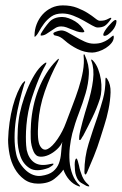

<svg xmlns="http://www.w3.org/2000/svg" viewBox="-20 -681 452 712"><path d="M351 -316Q339 -279 322.5 -245Q306 -211 288 -177Q286 -175 282 -167.5Q278 -160 275 -162Q273 -162 273.5 -168Q274 -174 274 -177Q275 -185 278.5 -200Q282 -215 286.5 -231.5Q291 -248 295.5 -263.5Q300 -279 303 -288Q320 -342 325 -384Q330 -426 319 -455Q317 -460 319 -460Q321 -460 323 -458Q325 -456 326 -455Q337 -443 344 -424.5Q351 -406 354 -386.5Q357 -367 356 -348Q355 -329 351 -316ZM378 -388Q391 -368 390 -338Q389 -308 382.5 -276Q376 -244 366.5 -215Q357 -186 352 -169Q342 -136 328 -101.5Q314 -67 303 -42Q299 -33 297 -34Q294 -35 293.5 -38.5Q293 -42 293 -44Q293 -98 308.5 -148Q324 -198 342 -249Q353 -282 362 -314.5Q371 -347 371 -386Q371 -393 373 -393Q374 -393 375 -391.5Q376 -390 378 -388ZM178 -74Q180 -71 171 -65Q162 -59 159 -58Q115 -42 90.5 -57Q66 -72 55.5 -102Q45 -132 45 -168.5Q45 -205 49 -234Q52 -259 60.5 -289.5Q69 -320 81 -349.5Q93 -379 108.5 -404.5Q124 -430 142 -444Q144 -445 146.5 -447Q149 -449 151 -449Q154 -448 148 -438Q142 -428 133.5 -410Q125 -392 116 -368.5Q107 -345 98.5 -319Q90 -293 85 -267Q80 -241 78 -217Q76 -193 76 -174Q76 -155 77 -142Q78 -129 79 -125Q86 -94 105.5 -79.5Q125 -65 158 -71Q159 -71 168 -73Q177 -75 178 -74ZM307 3Q311 7 311 9Q311 11 306.5 10Q302 9 300 8Q292 4 280 -3.5Q268 -11 262 -30Q259 -38 258 -49.5Q257 -61 257 -71Q257 -81 259 -87.5Q261 -94 264 -93Q266 -92 268.5 -84Q271 -76 273 -67Q275 -56 278 -46.5Q281 -37 285 -27Q290 -16 295 -9.5Q300 -3 307 3ZM215 -52Q204 -35 181.5 -17.5Q159 0 121 0Q91 0 69.5 -16Q48 -32 34.5 -56Q21 -80 15.5 -108.5Q10 -137 10 -163Q11 -195 15.5 -227Q20 -259 27.5 -287Q35 -315 44.5 -337Q54 -359 64 -373Q66 -374 68.5 -377.5Q71 -381 73 -379Q74 -378 72.5 -374.5Q71 -371 70 -369Q61 -339 52.5 -305.5Q44 -272 39 -238Q34 -204 34 -171Q34 -138 40 -110Q44 -91 54.5 -75Q65 -59 77.5 -48Q90 -37 104.5 -32Q119 -27 133 -29Q162 -33 177 -45.5Q192 -58 198.5 -75.5Q205 -93 206.5 -113.5Q208 -134 211 -155Q206 -141 191.5 -127.5Q177 -114 160.5 -106.5Q144 -99 128.5 -100Q113 -101 105 -118Q95 -140 94 -166Q93 -192 95 -223Q97 -254 104 -287Q111 -320 123 -350.5Q135 -381 151.5 -408Q168 -435 189 -456L193 -460Q196 -463 199 -463Q199 -463 195 -453Q166 -399 146 -341.5Q126 -284 122 -225Q117 -160 128.5 -140Q140 -120 157 -128.5Q174 -137 193.5 -165.5Q213 -194 225 -227Q236 -257 248.5 -289Q261 -321 271.5 -353.5Q282 -386 287.5 -417Q293 -448 290 -475Q290 -480 292 -480Q293 -480 293 -479Q293 -477 294 -477Q295 -476 295 -475Q311 -441 309.5 -406Q308 -371 297.5 -335Q287 -299 272.5 -261.5Q258 -224 248 -186Q242 -162 239 -135.5Q236 -109 238 -83Q240 -57 249 -33.5Q258 -10 275 6Q277 8 277 9Q277 11 274.5 10.5Q272 10 270 9Q251 2 237 -14Q223 -30 215 -52ZM178 -556Q176 -559 186 -563Q196 -567 205 -568Q216 -569 230 -561.5Q244 -554 260 -544.5Q276 -535 293.5 -527Q311 -519 328 -519Q346 -519 358.5 -523.5Q371 -528 379 -533.5Q387 -539 392.5 -544Q398 -549 401 -549Q401 -548 401.5 -546.5Q402 -545 402 -544Q402 -532 393.5 -521.5Q385 -511 372.5 -503Q360 -495 346 -490.5Q332 -486 322 -486Q294 -486 267 -499.5Q240 -513 220 -531Q210 -540 203 -543.5Q196 -547 190.5 -548Q185 -549 182 -550Q179 -551 178 -556ZM211 -618Q222 -618 234.5 -613.5Q247 -609 258.5 -602Q270 -595 279 -585Q288 -575 293 -565Q292 -561 286 -561Q275 -561 265 -564.5Q255 -568 245.5 -572Q236 -576 226.5 -579.5Q217 -583 207 -583Q195 -583 186 -577.5Q177 -572 168.5 -566Q160 -560 151 -554.5Q142 -549 131 -549V-555Q145 -579 162 -598.5Q179 -618 211 -618ZM363 -553Q363 -557 368.5 -566Q374 -575 381.5 -583.5Q389 -592 396 -599Q403 -606 408 -607Q412 -607 412 -602Q412 -595 408 -585.5Q404 -576 397 -568Q390 -560 382 -554Q374 -548 367 -548Q363 -548 363 -553ZM108 -549Q108 -571 116 -591.5Q124 -612 138 -627.5Q152 -643 171 -652Q190 -661 213 -661Q243 -661 266 -652Q289 -643 305.5 -632.5Q322 -622 333 -613Q344 -604 350 -604Q360 -604 367 -605.5Q374 -607 385 -613Q388 -615 391 -615Q394 -615 392 -611Q379 -592 369 -585.5Q359 -579 342 -579Q335 -579 321 -587Q307 -595 289.5 -605Q272 -615 251.5 -623Q231 -631 211 -631Q186 -631 170 -619.5Q154 -608 143 -593Q132 -578 124.5 -564Q117 -550 109 -544Q108 -545 108 -549Z"/></svg>

Font: mr_AkronimG
Style: Regular
Weight: 400
Version: Version 1.002 April 14, 2020